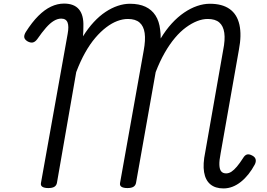

<svg xmlns="http://www.w3.org/2000/svg" viewBox="-20 -1036 1490 1073"><path d="M1229 17Q1183 17 1155.5 -6Q1128 -29 1120.5 -74Q1113 -119 1127 -186L1227 -755Q1239 -814 1233.5 -852.5Q1228 -891 1205.5 -910.5Q1183 -930 1141 -930Q1112 -930 1081.5 -918Q1051 -906 1019.5 -883Q988 -860 958 -824.5Q928 -789 900.5 -741Q873 -693 850 -633L740 -13Q737 1 725.5 8Q714 15 692 15Q670 15 659 8Q648 1 651 -14L783 -753Q794 -812 788.5 -851Q783 -890 760 -910Q737 -930 695 -930Q666 -930 635.5 -918.5Q605 -907 574 -883.5Q543 -860 513 -825Q483 -790 456 -742Q429 -694 406 -633L298 -13Q295 1 283.5 8Q272 15 250 15Q228 15 217 8Q206 1 209 -14L358 -846Q366 -889 357.5 -910.5Q349 -932 322 -932Q302 -932 281 -919.5Q260 -907 237.5 -881.5Q215 -856 188 -817Q176 -801 162.5 -798.5Q149 -796 132 -806Q117 -816 115.5 -828Q114 -840 124 -857Q159 -912 194 -947Q229 -982 265 -999Q301 -1016 338 -1016Q394 -1016 421 -984Q448 -952 446 -889Q446 -876 445.5 -862Q445 -848 444 -833Q472 -878 504 -912.5Q536 -947 570 -969.5Q604 -992 638.5 -1003.5Q673 -1015 706 -1015Q757 -1015 792.5 -998.5Q828 -982 849 -949.5Q870 -917 875 -870Q877 -858 877.5 -846Q878 -834 878 -821Q907 -869 940 -905Q973 -941 1009 -965.5Q1045 -990 1081.5 -1002.5Q1118 -1015 1153 -1015Q1222 -1015 1263.5 -985.5Q1305 -956 1318 -898Q1331 -840 1315 -757L1213 -179Q1205 -139 1206 -114Q1207 -89 1216.5 -78Q1226 -67 1244 -67Q1259 -67 1273.5 -76.5Q1288 -86 1304 -105Q1320 -124 1338 -152Q1348 -169 1360 -172.5Q1372 -176 1389 -167Q1405 -159 1408.5 -146Q1412 -133 1404 -117Q1388 -87 1368.5 -62.5Q1349 -38 1326.5 -20Q1304 -2 1279.5 7.5Q1255 17 1229 17Z"/></svg>

Font: Playwrite ZA
Style: Regular
Weight: 400
Designer: Veronika Burian, José Scaglione
Foundry: TypeTogether
Version: Version 1.002